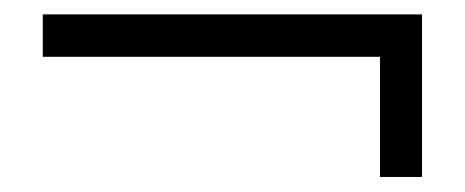

<svg xmlns="http://www.w3.org/2000/svg" viewBox="-20 -424 637 263"><path d="M558.1 -181.6H500.5V-346.2H38.6V-404.3H558.1Z"/></svg>

Font: BabelStone Roman
Style: Regular
Weight: 400
Designer: Walt Agee, Victor Gaultney, Peter Martin, Debbi Hosken, Becca Hirsbrunner (SIL); Andrew West (BabelStone)
Foundry: BabelStone
Version: Version 16.000